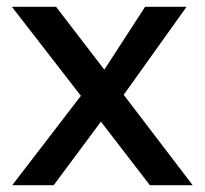

<svg xmlns="http://www.w3.org/2000/svg" viewBox="-20 -545 602 565"><path d="M16 0 218 -263 15 -525H145L287 -340L407 -525H529L344 -266L547 0H421L277 -187L138 0Z"/></svg>

Font: Readex Pro
Style: Regular
Weight: 400
Designer: Bonnie Shaver-Troup, Thomas Jockin
Foundry: Lexend
Version: Version 1.204; ttfautohint (v1.8.4.7-5d5b)